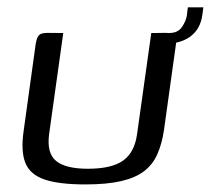

<svg xmlns="http://www.w3.org/2000/svg" viewBox="-20 -487 562 512"><path d="M148.7 -399 110.8 -128.2Q104.5 -77.7 130.1 -57.4Q155.7 -37 214.1 -37Q277.6 -37 308.2 -58.7Q338.7 -80.5 345.4 -128.5L383.4 -399Q384.4 -399 389.9 -399Q395.4 -399 401.9 -399.1Q408.5 -399.3 414.4 -399.3Q420.3 -399.3 422 -399.3Q434.5 -399.3 440.9 -397.5Q447.3 -395.7 449.3 -389.8Q451.4 -383.8 449.3 -369.9L417.4 -141Q411.9 -103.6 399.7 -76.1Q387.6 -48.5 364.5 -30.7Q341.4 -13 303.4 -4.1Q265.4 4.8 207.4 4.8Q137.4 4.8 98.8 -8.3Q60.3 -21.5 47.8 -52.2Q35.3 -83 42.8 -136.2L75.2 -369.9Q78 -387.1 84 -393.2Q89.9 -399.3 106.7 -399.3Q117.7 -399.3 127.7 -399.1Q137.7 -399 148.7 -399ZM410.3 -370.1 410.4 -399H431.4Q454.9 -399 465.7 -415.6Q476.4 -432.2 478.2 -445.3L480.9 -467.5H522.3L519.6 -447.5Q514.3 -408.2 485.9 -388.4Q457.5 -368.6 410.3 -370.1Z"/></svg>

Font: Genos Thin
Style: Italic
Weight: 100
Italic angle: -8°
Designer: Robert E. Leuschke
Foundry: Robert E. Leuschke
Version: Version 1.010